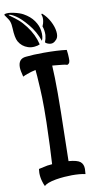

<svg xmlns="http://www.w3.org/2000/svg" viewBox="-143 -948 534 1089"><g transform="rotate(-10 124.0 -403.5)"><path d="M11.7 66.4Q4.9 43 4.9 18.6Q4.9 11.7 6.8 -3.9Q16.6 -6.8 56.6 -14.6L85 -17.6Q90.8 -108.4 94.7 -255.9L95.7 -336.9Q95.7 -403.3 92.8 -450.2Q87.9 -539.1 85 -560.5Q67.4 -556.6 58.6 -553.7L35.2 -545.9Q23.4 -542 9.8 -535.2Q0 -572.3 0 -590.8Q0 -639.6 43.9 -643.6Q85.9 -648.4 147.5 -648.4Q227.5 -648.4 279.3 -641.6Q283.2 -614.3 283.2 -595.7V-580.1Q283.2 -576.2 281.2 -570.3Q277.3 -560.5 267.6 -557.6Q254.9 -561.5 243.2 -562.5L214.8 -565.4L182.6 -568.4Q186.5 -503.9 186.5 -408.2Q186.5 -339.8 185.5 -298.8L179.7 -18.6Q229.5 -14.6 246.6 -0.5Q263.7 13.7 263.7 41L261.7 70.3Q230.5 63.5 184.6 63.5L140.6 65.4Q115.2 67.4 91.8 71.3Q37.1 81.1 23.4 97.7Q16.6 84 11.7 66.4ZM-33.2 -895.5Q-35.2 -897.5 -34.2 -899.9Q-33.2 -902.3 -30.3 -903.3Q-12.7 -908.2 20.5 -900.9Q53.7 -893.6 73.2 -882.8Q110.4 -862.3 130.9 -833Q151.4 -803.7 155.3 -773.4Q160.2 -738.3 149.4 -716.8Q129.9 -772.5 94.7 -814.5Q57.6 -859.4 28.8 -877.9Q0 -896.5 -10.7 -894.5Q-13.7 -893.6 3.4 -881.8Q20.5 -870.1 40.5 -853Q60.5 -835.9 81.1 -808.6Q120.1 -757.8 133.8 -699.2Q123 -693.4 103 -691.4Q83 -689.5 65.4 -695.3Q30.3 -707 12.7 -738.3Q0 -760.7 -2 -816.4L-3.9 -836.9Q-6.8 -857.4 -16.6 -871.1ZM231.4 -710.9Q220.7 -698.2 209 -693.8Q197.3 -689.5 180.7 -695.3Q171.9 -698.2 165 -705.1Q172.9 -724.6 174.8 -746.1Q175.8 -772.5 167 -796.9Q174.8 -814.5 175.8 -825.2Q179.7 -846.7 172.9 -862.3Q171.9 -866.2 174.3 -867.7Q176.8 -869.1 178.7 -867.2Q203.1 -845.7 219.7 -814.5Q236.3 -783.2 239.7 -754.4Q243.2 -725.6 231.4 -710.9Z"/></g></svg>

Font: BKP Parklife Text
Style: Regular
Weight: 400
Designer: Font Diner, Inc.; LA MECHKY PLUS GmbH
Foundry: Font Diner, Inc.; LA MECHKY PLUS GmbH
Version: Version 1.007